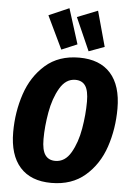

<svg xmlns="http://www.w3.org/2000/svg" viewBox="-64 -1038 753 1103"><g transform="rotate(5 312.0 -486.5)"><path d="M616 -440Q616 -323 581 -219Q546 -115 469 -48.5Q392 18 274 18Q156 18 93.5 -52Q31 -122 31 -254Q31 -370 66 -474.5Q101 -579 177.5 -646Q254 -713 372 -713Q491 -713 553.5 -643Q616 -573 616 -440ZM208 -229Q208 -166 227.5 -138Q247 -110 286 -110Q342 -110 376 -168.5Q410 -227 424 -308.5Q438 -390 438 -465Q438 -528 419 -556Q400 -584 361 -584Q306 -584 271.5 -525Q237 -466 222.5 -384Q208 -302 208 -229ZM355 -788 265 -750 174 -940 291 -991ZM512 -787 422 -754 338 -944 456 -991Z"/></g></svg>

Font: Fira Sans Condensed ExtraBold
Style: Italic
Weight: 800
Width: 3
Italic angle: -8°
Designer: bBox Type GmbH & Carrois Corporate GbR & Edenspiekermann AG
Foundry: bBox Type GmbH & Carrois Corporate GbR & Edenspiekermann AG
Version: Version 4.301